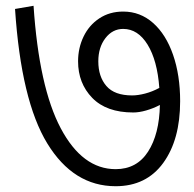

<svg xmlns="http://www.w3.org/2000/svg" viewBox="-20 -666 671 664"><path d="M603 -316Q603 -183 544.5 -102.5Q486 -22 380 -22Q234 -22 143.5 -170Q53 -318 32 -635L96 -646Q115 -364 190 -222.5Q265 -81 380 -81Q453 -81 492 -141.5Q531 -202 533 -303Q510 -291 485.5 -284Q461 -277 441 -277Q348 -277 299 -327.5Q250 -378 250 -454Q250 -500 269 -539.5Q288 -579 323.5 -602.5Q359 -626 406 -626Q465 -626 509.5 -586.5Q554 -547 578.5 -476.5Q603 -406 603 -316ZM531 -362Q524 -457 490.5 -511.5Q457 -566 406 -566Q369 -566 344.5 -534Q320 -502 320 -454Q320 -401 348 -368.5Q376 -336 437 -336Q457 -336 482 -342.5Q507 -349 531 -362Z"/></svg>

Font: Martel Sans Light
Style: Regular
Weight: 300
Designer: Dan Reynolds and Mathieu Réguer
Foundry: Dan Reynolds and Mathieu Réguer
Version: Version 1.002; ttfautohint (v1.1) -l 5 -r 5 -G 72 -x 0 -D la